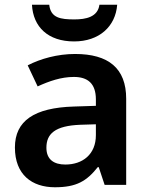

<svg xmlns="http://www.w3.org/2000/svg" viewBox="-20 -781 630 811"><path d="M475 -761H400C393 -709 343 -699 294 -699C236 -699 194 -705 188 -761H115C120 -667 183 -606 293 -606C399 -606 468 -669 475 -761ZM297 -553C223 -553 151 -533 97 -505L139 -416C187 -438 238 -456 292 -456C350 -456 385 -429 385 -361V-334L292 -331C125 -326 43 -271 43 -158C43 -43 115 10 212 10C303 10 346 -16 393 -75H397L422 0H513V-364C513 -493 438 -553 297 -553ZM320 -254 385 -256V-210C385 -129 329 -86 256 -86C208 -86 176 -107 176 -157C176 -215 211 -250 320 -254Z"/></svg>

Font: Noto Kufi Arabic SemiBold
Style: Regular
Weight: 600
Designer: Monotype Design Team, David Williams, Khaled Hosny
Foundry: Google LLC
Version: Version 2.109